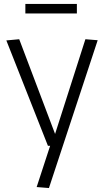

<svg xmlns="http://www.w3.org/2000/svg" viewBox="-20 -736 518 969"><path d="M165 208 233 0H222L12 -532L77 -538L258 -60L411 -538L473 -533L227 213ZM108 -668V-716H368V-668Z"/></svg>

Font: Georama ExtraCondensed Thin Light
Style: Regular
Weight: 300
Version: Version 1.001